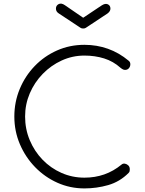

<svg xmlns="http://www.w3.org/2000/svg" viewBox="-20 -1041 807 1071"><path d="M451 10Q371 10 300.5 -21.5Q230 -53 176 -108.5Q122 -164 91 -236.5Q60 -309 60 -391Q60 -472 90 -544.5Q120 -617 173.5 -672.5Q227 -728 298 -759.5Q369 -791 451 -791Q520 -791 582 -769Q644 -747 698 -702Q707 -695 707 -682.5Q707 -670 699 -660.5Q691 -651 677 -651Q673 -651 669 -652.5Q665 -654 661 -656.5Q657 -659 652 -663Q612 -699 561 -715Q510 -731 451 -731Q384 -731 324 -703.5Q264 -676 218 -628.5Q172 -581 146 -520Q120 -459 120 -391Q120 -321 146 -259Q172 -197 217.5 -150Q263 -103 323 -76.5Q383 -50 451 -50Q510 -50 561.5 -68Q613 -86 658 -123Q666 -130 677 -128Q688 -126 696 -118Q704 -110 704 -97Q704 -91 703 -86Q702 -81 697 -76Q648 -27 583.5 -8.5Q519 10 451 10ZM444 -882Q434 -882 429 -886L308 -966Q292 -976 292 -993Q292 -1010 307 -1018Q322 -1026 342 -1012L444 -942L546 -1010Q567 -1024 581.5 -1017Q596 -1010 596 -993Q596 -978 580 -966L459 -886Q454 -882 444 -882Z"/></svg>

Font: ComfortaaLight
Style: Regular
Weight: 300
Designer: Johan Aakerlund
Foundry: Johan Aakerlund
Version: Version 3.104; ttfautohint (v1.8.1.43-b0c9)